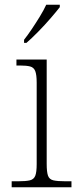

<svg xmlns="http://www.w3.org/2000/svg" viewBox="-20 -786 328 806"><path d="M29 0V-25H56Q89 -25 105.5 -29Q122 -33 128 -48Q134 -63 134 -97V-439Q134 -472 128 -487.5Q122 -503 106.5 -507Q91 -511 64 -511H49V-536H176V-98Q176 -64 181.5 -48.5Q187 -33 204 -29Q221 -25 255 -25H280V0ZM81 -619Q96 -638 113.5 -664Q131 -690 147.5 -717Q164 -744 174 -766H231V-756Q218 -739 193 -710Q168 -681 140 -652.5Q112 -624 91 -606H81Z"/></svg>

Font: Noto Serif Malayalam ExtraLight
Style: Regular
Weight: 200
Designer: Indian type Foundry, Jelle Bosma, Monotype Design Team
Foundry: Monotype Imaging Inc.
Version: Version 2.104; ttfautohint (v1.8.4.7-5d5b)